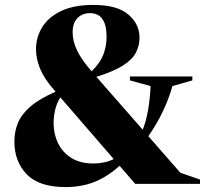

<svg xmlns="http://www.w3.org/2000/svg" viewBox="-20 -748 834 781"><path d="M530 0 466.5 -73.5Q415.5 -28 363 -7.5Q310.5 13 246.5 13Q139 13 88.8 -39Q38.5 -91 38.5 -172.5Q38.5 -213 53.2 -248.5Q68 -284 104.5 -315.2Q141 -346.5 206 -375L197.5 -385Q159 -429.5 142.8 -469.2Q126.5 -509 126.5 -548Q126.5 -597 152 -638Q177.5 -679 229.2 -703.5Q281 -728 359.5 -728Q456.5 -728 502 -689Q547.5 -650 547.5 -595Q547.5 -562 532.8 -533.8Q518 -505.5 479.8 -481.2Q441.5 -457 372 -435.5L560.5 -220.5Q587.5 -287.5 592.5 -398L508.5 -421V-437H762.5V-421L681.5 -398Q650 -289 583.5 -194L713.5 -45.5L793.5 -17.5V0ZM275.5 -617Q275.5 -581 293 -543.8Q310.5 -506.5 352.5 -458Q386 -490 399.8 -524.5Q413.5 -559 413.5 -598.5Q413.5 -694.5 346 -694.5Q314.5 -694.5 295 -674.2Q275.5 -654 275.5 -617ZM198 -247Q198 -203 216 -165.8Q234 -128.5 269.8 -105.8Q305.5 -83 360 -83Q406.5 -83 442.5 -101L225.5 -352Q211 -329 204.5 -301.5Q198 -274 198 -247Z"/></svg>

Font: Newsreader Display
Style: Bold
Weight: 700
Designer: Hugues Gentile
Foundry: Production Type
Version: Version 1.001